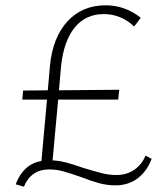

<svg xmlns="http://www.w3.org/2000/svg" viewBox="-20 -684 632 723"><path d="M551 -86Q534 -40 499 -13Q464 14 414 14Q384 14 354 6Q324 -2 286 -17Q243 -32 217.5 -39Q192 -46 165 -46Q97 -46 70 19L39 10Q68 -66 136 -78L157 -309H64L67 -343L160 -344L168 -435Q178 -542 233.5 -603Q289 -664 378 -664Q451 -664 510 -617L485 -584Q463 -606 433.5 -618.5Q404 -631 371 -631Q302 -631 261 -580Q220 -529 210 -435L202 -344L429 -346L425 -309H199L178 -80Q203 -79 229.5 -72Q256 -65 293 -52Q339 -38 365 -31.5Q391 -25 418 -25Q457 -25 485.5 -44.5Q514 -64 528 -98Z"/></svg>

Font: Ysabeau Light
Style: Regular
Weight: 300
Designer: Christian Thalmann (Catharsis Fonts)
Version: Version 0.003